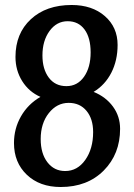

<svg xmlns="http://www.w3.org/2000/svg" viewBox="-20 -743 538 769"><path d="M461 -227Q461 -126 395.5 -60Q330 6 223 6Q139 6 87.5 -43Q36 -92 36 -170Q36 -228 64 -277Q92 -326 142 -355Q96 -375 69 -418Q42 -461 42 -515Q42 -609 103.5 -666Q165 -723 267 -723Q349 -723 400 -678.5Q451 -634 451 -563Q451 -501 426 -452Q401 -403 355 -375Q404 -355 432.5 -316Q461 -277 461 -227ZM246 -398Q290 -398 316.5 -435.5Q343 -473 343 -533Q343 -592 318.5 -625Q294 -658 251 -658Q207 -658 178.5 -619Q150 -580 150 -521Q150 -466 175.5 -432Q201 -398 246 -398ZM241 -58Q290 -58 321.5 -102.5Q353 -147 353 -214Q353 -267 326.5 -299Q300 -331 255 -331Q208 -331 175.5 -290Q143 -249 143 -186Q143 -128 170 -93Q197 -58 241 -58Z"/></svg>

Font: Atma Medium
Style: Regular
Weight: 500
Designer: Gregori Vincens, Jeremie Hornus, Riccardo Olocco, Yoann Minet.
Foundry: black foundry
Version: Version 1.101;PS 1.100;hotconv 1.0.86;makeotf.lib2.5.63406